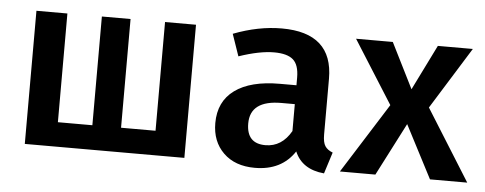

<svg xmlns="http://www.w3.org/2000/svg" viewBox="-43 -644 1918 760"><g transform="rotate(5 916.5 -264.5)"><path d="M709 -529V0H75V-529H198V-97H335V-529H449V-97H586V-529Z M1252 -140Q1252 -109 1261.5 -94.5Q1271 -80 1292 -72L1265 13Q1177 5 1148 -64Q1096 15 990 15Q911 15 865 -30Q819 -75 819 -148Q819 -234 881.5 -279.5Q944 -325 1060 -325H1126V-355Q1126 -406 1102.5 -426.5Q1079 -447 1027 -447Q969 -447 887 -419L857 -506Q956 -544 1049 -544Q1252 -544 1252 -362ZM1024 -78Q1089 -78 1126 -143V-250H1073Q949 -250 949 -158Q949 -78 1024 -78Z M1656 -283 1833 0H1685L1576 -210L1468 0H1327L1503 -279L1345 -529H1491L1581 -349L1670 -529H1809Z"/></g></svg>

Font: FiraGO Medium
Style: Regular
Weight: 500
Designer: bBox Type
Foundry: bBox Type GmbH
Version: Version 1.001;PS 001.001;hotconv 1.0.88;makeotf.lib2.5.64775